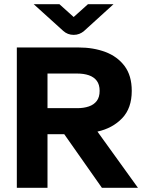

<svg xmlns="http://www.w3.org/2000/svg" viewBox="-20 -894 690 914"><path d="M60.1 0V-668H354.2Q424.6 -668 481.7 -646.6Q538.7 -625.2 572.9 -579.8Q607.2 -534.3 607.2 -461.4Q607.2 -378.7 561.4 -331.1Q515.6 -283.4 443.9 -267.6L636.7 0H465.1L285.9 -255.1H206.1V0ZM206.1 -379.1H348.1Q378.7 -379.1 402.8 -387.3Q426.9 -395.4 440.6 -413.5Q454.3 -431.6 454.3 -461.4Q454.3 -491.4 440.6 -509.5Q426.9 -527.6 402.8 -535.8Q378.7 -543.9 348.1 -543.9H206.1ZM330.9 -728Q301.7 -728 280.9 -747L140.5 -874H262.9L330.7 -813L398.7 -874H520.4L380.7 -747Q359.1 -728 330.9 -728Z"/></svg>

Font: Atkinson Hyperlegible Next
Style: Regular
Weight: 400
Designer: Elliott Scott, Megan Eiswerth, Linus Boman, Theodore Petrosky, Letters from Sweden
Foundry: Applied Design Works, Letters from Sweden
Version: Version 2.001